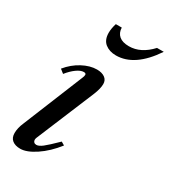

<svg xmlns="http://www.w3.org/2000/svg" viewBox="-195 -883 869 986"><g transform="rotate(30 239.0 -390.0)"><path d="M227.1 -540Q256.3 -540 274.2 -527.3Q292 -514.6 292 -491.2Q292 -464.4 275.9 -424.8L132.8 -81.1Q129.9 -73.7 129.9 -67.9Q129.9 -59.6 135.3 -54.2Q140.6 -48.8 149.9 -48.8Q164.1 -48.8 185.1 -64.9Q206.1 -81.1 254.9 -128.9L274.9 -117.2Q229.5 -59.1 177.7 -24.7Q126 9.8 87.9 9.8Q57.6 9.8 40.3 -4.2Q22.9 -18.1 22.9 -45.9Q22.9 -76.2 38.1 -110.8L183.1 -466.8Q188 -477.5 188 -485.8Q188 -495.1 174.8 -495.1Q156.7 -495.1 133.1 -478.3Q109.4 -461.4 86.9 -433.1L64 -451.2Q97.2 -492.2 141.8 -516.1Q186.5 -540 227.1 -540ZM193.8 -790H229Q230 -758.8 250 -741.9Q270 -725.1 308.1 -725.1Q378.4 -725.1 438 -790H478Q384.8 -650.9 273.9 -650.9Q235.4 -650.9 209.7 -671.1Q184.1 -691.4 184.1 -733.9Q184.1 -758.8 193.8 -790Z"/></g></svg>

Font: Libre Caslon Text
Style: Italic
Weight: 400
Italic angle: -25°
Designer: Pablo Impallari, Rodrigo Fuenzalida
Foundry: Pablo Impallari, Rodrigo Fuenzalida
Version: Version 1.002